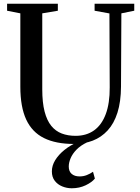

<svg xmlns="http://www.w3.org/2000/svg" viewBox="-20 -763 752 1029"><path d="M376 8.5Q279.5 8.5 215.8 -23Q152 -54.5 120.5 -122.2Q89 -190 89 -298V-691.5L18 -705.5V-743H290V-705.5L206.5 -691.5V-284.5Q206.5 -213.5 219 -165.2Q231.5 -117 254.8 -88.5Q278 -60 311 -47.5Q344 -35 385 -35Q443.5 -35 484.5 -64.5Q525.5 -94 547 -152Q568.5 -210 568 -294.5L566.5 -691L487 -705.5V-743H699.5V-705.5L630.5 -691.5L628.5 -299Q628 -217.5 609.5 -159.2Q591 -101 557 -64Q523 -27 477 -9.2Q431 8.5 376 8.5ZM364.5 246Q338 246 313.5 236Q289 226 273.5 206Q258 186 258 155.5Q258 124.5 275.8 95.5Q293.5 66.5 324.2 41.5Q355 16.5 394 -1L416.5 -5L448.5 -1Q412.5 16 390.5 38.5Q368.5 61 358.5 84.8Q348.5 108.5 348.5 129.5Q348.5 155.5 364.2 169Q380 182.5 406.5 182.5Q427.5 182.5 445.5 175.2Q463.5 168 478.5 157.5L488.5 194Q472.5 214 439 230Q405.5 246 364.5 246Z"/></svg>

Font: Merriweather 72pt Medium
Style: Regular
Weight: 500
Version: Version 2.100